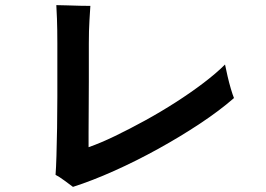

<svg xmlns="http://www.w3.org/2000/svg" viewBox="-20 -738 1040 750"><path d="M265 -8Q253 -17 232 -32.5Q211 -48 197 -55Q199 -80 200.5 -129Q202 -178 203 -239Q204 -300 204 -361Q204 -422 204 -472.5Q204 -523 204 -549Q204 -565 204 -569Q204 -625 202.5 -665Q201 -705 200 -718Q216 -718 242 -717Q268 -716 293.5 -715.5Q319 -715 333 -715Q332 -700 329.5 -659.5Q327 -619 327 -568Q327 -553 327 -513Q327 -473 327 -420.5Q327 -368 326.5 -315.5Q326 -263 326 -221.5Q326 -180 326 -163Q372 -179 429 -206.5Q486 -234 547 -267.5Q608 -301 666.5 -338.5Q725 -376 775 -414Q825 -452 859 -486Q863 -466 869 -440Q875 -414 882 -390.5Q889 -367 894 -355Q838 -306 761 -255Q684 -204 598 -156.5Q512 -109 426 -70.5Q340 -32 265 -8Z"/></svg>

Font: Zen Kaku Gothic Antique
Style: Bold
Weight: 700
Designer: Yoshimichi Ohira
Foundry: Positype
Version: Version 1.001